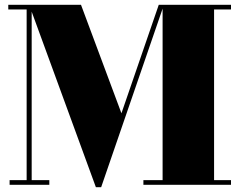

<svg xmlns="http://www.w3.org/2000/svg" viewBox="-20 -770 996 800"><path d="M379.5 10 101.5 -750H317.5L486 -298L641.5 -750H663L401.5 10ZM112 -750V-19.5H185.5V0H20V-19.5H91V-730.5H14.5V-750ZM942.5 -750V-730.5H872V-19.5H942.5V0H577.5V-19.5H657.5V-750Z"/></svg>

Font: Bodoni Moda Black
Style: Regular
Weight: 900
Version: Version 2.005